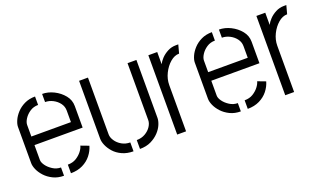

<svg xmlns="http://www.w3.org/2000/svg" viewBox="-60 -860 2012 1199"><g transform="rotate(-20 946.5 -261.0)"><path d="M206 0Q166 0 134.5 -15.5Q103 -31 82 -54Q61 -77 50.5 -101Q40 -125 40 -144V-385Q40 -403 50.5 -427Q61 -451 82 -474Q103 -497 134 -512Q165 -527 205 -527V-471Q174 -471 150 -455Q126 -439 112 -417Q98 -395 98 -377V-300H361V-377Q361 -404 345 -425.5Q329 -447 304 -460Q279 -473 252 -473V-527Q291 -527 329 -508Q367 -489 392.5 -457.5Q418 -426 418 -386V-243H98V-144Q98 -128 112.5 -107.5Q127 -87 152 -71Q177 -55 206 -55ZM252 0V-57Q285 -57 308.5 -71.5Q332 -86 347 -105.5Q362 -125 366 -142L419 -122Q410 -90 388 -62Q366 -34 331.5 -17Q297 0 252 0Z M709 5V-54Q741 -54 766 -68.5Q791 -83 805 -104.5Q819 -126 819 -147V-525H878V-140Q878 -121 868 -96.5Q858 -72 836.5 -49Q815 -26 783.5 -10.5Q752 5 709 5ZM666 5Q624 5 591.5 -10Q559 -25 538.5 -48Q518 -71 507.5 -95.5Q497 -120 497 -140V-525H556V-147Q556 -127 570.5 -105Q585 -83 610 -68.5Q635 -54 666 -54Z M958 0V-527H1017V-446Q1025 -463 1042.5 -481.5Q1060 -500 1085.5 -513.5Q1111 -527 1141 -527Q1145 -527 1148.5 -527Q1152 -527 1157 -527L1142 -471Q1111 -471 1082.5 -446.5Q1054 -422 1035.5 -384.5Q1017 -347 1017 -307V0Z M1381 0Q1341 0 1309.5 -15.5Q1278 -31 1257 -54Q1236 -77 1225.5 -101Q1215 -125 1215 -144V-385Q1215 -403 1225.5 -427Q1236 -451 1257 -474Q1278 -497 1309 -512Q1340 -527 1380 -527V-471Q1349 -471 1325 -455Q1301 -439 1287 -417Q1273 -395 1273 -377V-300H1536V-377Q1536 -404 1520 -425.5Q1504 -447 1479 -460Q1454 -473 1427 -473V-527Q1466 -527 1504 -508Q1542 -489 1567.5 -457.5Q1593 -426 1593 -386V-243H1273V-144Q1273 -128 1287.5 -107.5Q1302 -87 1327 -71Q1352 -55 1381 -55ZM1427 0V-57Q1460 -57 1483.5 -71.5Q1507 -86 1522 -105.5Q1537 -125 1541 -142L1594 -122Q1585 -90 1563 -62Q1541 -34 1506.5 -17Q1472 0 1427 0Z M1676 0V-527H1735V-446Q1743 -463 1760.5 -481.5Q1778 -500 1803.5 -513.5Q1829 -527 1859 -527Q1863 -527 1866.5 -527Q1870 -527 1875 -527L1860 -471Q1829 -471 1800.5 -446.5Q1772 -422 1753.5 -384.5Q1735 -347 1735 -307V0Z"/></g></svg>

Font: Stick No Bills Light
Style: Regular
Weight: 300
Version: Version 2.000